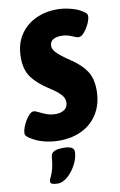

<svg xmlns="http://www.w3.org/2000/svg" viewBox="-121 -764 663 1060"><g transform="rotate(-10 210.5 -234.0)"><path d="M163 8Q130 8 96 1Q62 -6 36 -18Q13 -29 -3 -40.5Q-19 -52 -19 -65Q-19 -78 -12.5 -96.5Q-6 -115 5 -133.5Q16 -152 28 -164Q40 -176 52 -176Q61 -176 78 -167Q95 -158 118.5 -149Q142 -140 171 -140Q200 -140 219.5 -153.5Q239 -167 239 -196Q239 -218 219.5 -239Q200 -260 156 -288Q98 -325 66 -367.5Q34 -410 34 -480Q34 -552 66 -603Q98 -654 153 -681Q208 -708 277 -708Q309 -708 345.5 -699.5Q382 -691 405 -678Q416 -672 428 -663Q440 -654 440 -643Q440 -625 428.5 -600Q417 -575 400.5 -555.5Q384 -536 369 -536Q357 -536 331.5 -548Q306 -560 273 -560Q246 -560 228 -549Q210 -538 210 -513Q210 -496 229 -475.5Q248 -455 306 -416Q360 -380 387.5 -338.5Q415 -297 415 -232Q415 -158 383.5 -104Q352 -50 295.5 -21Q239 8 163 8ZM116 240Q100 240 87 236.5Q74 233 74 222Q74 213 80 202Q86 191 94.5 165Q103 139 108 86Q110 69 126 60Q142 51 178 51Q238 51 238 82Q238 108 226.5 136Q215 164 197 187.5Q179 211 157.5 225.5Q136 240 116 240Z"/></g></svg>

Font: Asap Condensed Condensed Black
Style: Italic
Weight: 900
Width: 3
Italic angle: -6°
Designer: Pablo Cosgaya
Foundry: Omnibus-Type
Version: Version 3.001; ttfautohint (v1.8.4.7-5d5b)